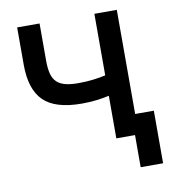

<svg xmlns="http://www.w3.org/2000/svg" viewBox="-74 -565 682 759"><g transform="rotate(-10 267.5 -185.5)"><path d="M355 -171Q333 -166 305.5 -162.5Q278 -159 245 -159Q139 -159 92 -205Q45 -251 45 -350V-500H135V-350Q135 -319 140.5 -298Q146 -277 159 -264.5Q172 -252 193 -246.5Q214 -241 245 -241Q277 -241 305.5 -244.5Q334 -248 355 -253V-500H445V-82H520V129H430V0H355Z"/></g></svg>

Font: PT Root UI Web Medium
Style: Regular
Weight: 500
Designer: Vitaly Kuzmin
Foundry: ParaType Ltd.
Version: Version 1.001W